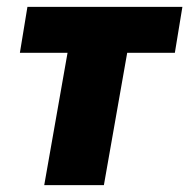

<svg xmlns="http://www.w3.org/2000/svg" viewBox="-20 -540 552 560"><path d="M38 -386H177L109 0H283L351 -386H490L512 -520H60Z"/></svg>

Font: Fixel Display 20240404 ExBold
Style: Italic
Weight: 800
Italic angle: -10°
Designer: AlfaBravo + MacPaw
Foundry: Kyrylo Tkachov, Marchela Mozhyna, Serhii Makarenko, Maria Weinstein, Zakhar Kryvoshyya
Version: Version 1.211;Glyphs 3.2 (3225)